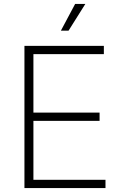

<svg xmlns="http://www.w3.org/2000/svg" viewBox="-20 -962 630 982"><path d="M105 0H519.5V-42.5H150.9V-343.8H489.3V-386.2H150.9V-685.1H511.2V-727.5H105ZM291.5 -805.2H330.6L416.5 -941.9H364.3Z"/></svg>

Font: Raveo ExtraLight
Style: Regular
Weight: 200
Designer: Jakub Foglar, Rasmus Andersson (Inter)
Foundry: Jakubfoglar.com
Version: Version 1.100;Glyphs 3.2.3 (3260)